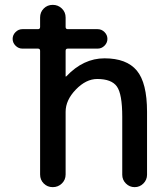

<svg xmlns="http://www.w3.org/2000/svg" viewBox="-20 -770 692 790"><path d="M72 -570Q56 -570 44 -582Q32 -594 32 -610Q32 -626 44 -638Q56 -650 72 -650H136Q145 -650 145 -659V-698Q145 -720 160 -735Q175 -750 197 -750Q219 -750 234.5 -735Q250 -720 250 -698V-659Q250 -650 259 -650H382Q398 -650 410 -638Q422 -626 422 -610Q422 -594 410 -582Q398 -570 382 -570H259Q250 -570 250 -561V-456Q250 -455 251 -455Q252 -455 253 -456Q323 -530 410 -530Q501 -530 543 -479.5Q585 -429 585 -310V-51Q585 -30 570 -15Q555 0 534 0Q513 0 498 -15Q483 -30 483 -51V-290Q483 -383 461 -414Q439 -445 380 -445Q334 -445 292 -401.5Q250 -358 250 -310V-52Q250 -30 234.5 -15Q219 0 197 0Q175 0 160 -15Q145 -30 145 -52V-561Q145 -570 136 -570Z"/></svg>

Font: Rounded Mplus 1c Medium
Style: Regular
Weight: 500
Version: Version 1.059.20150529